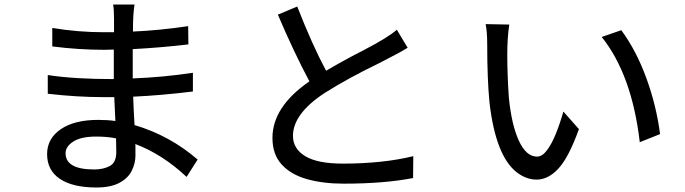

<svg xmlns="http://www.w3.org/2000/svg" viewBox="-20 -799 3040 852"><path d="M408 33Q303 33 246 -5Q189 -43 189 -115Q189 -184 249.5 -225.5Q310 -267 416 -267Q459 -267 492 -262L487 -368H438Q322 -368 192 -383V-466Q308 -448 485 -448V-579Q467 -578 442 -578Q329 -578 212 -593V-675Q326 -656 441 -656H486V-716Q486 -757 482 -779H577Q570 -739 570 -659Q687 -664 815 -683L816 -602Q699 -588 569 -581V-451Q702 -456 836 -476V-393Q699 -376 571 -370Q572 -330 577 -244Q733 -198 857 -91L808 -14Q700 -115 580 -160L581 -155V-108Q581 -74 564.5 -41Q548 -8 509.5 12.5Q471 33 408 33ZM398 -47Q439 -47 467.5 -62.5Q496 -78 496 -124L495 -185Q456 -193 407 -193Q340 -193 305.5 -171Q271 -149 271 -119Q271 -47 398 -47Z M1505 16Q1414 16 1342.5 -4Q1271 -24 1230 -69Q1189 -114 1189 -187Q1189 -325 1353 -438Q1286 -563 1213 -734L1299 -770Q1365 -601 1427 -485Q1512 -535 1593 -576Q1701 -632 1741 -667L1789 -587Q1753 -565 1711 -544L1665 -520Q1526 -453 1420 -386Q1280 -294 1280 -196Q1280 -139 1334.5 -106Q1389 -73 1501 -73Q1679 -73 1814 -106L1813 -9Q1685 16 1505 16Z M2819 -168Q2784 -468 2650 -635L2737 -665Q2804 -574 2848.5 -451.5Q2893 -329 2909 -204ZM2361 -2Q2314 -2 2271 -36Q2179 -110 2152 -345Q2142 -449 2142 -601Q2142 -659 2135 -692L2240 -690Q2231 -633 2231 -556Q2231 -470 2238 -366Q2250 -245 2282.5 -174.5Q2315 -104 2363 -104Q2386 -104 2407 -132Q2428 -160 2446 -204Q2464 -248 2480 -304L2549 -226Q2504 -101 2458.5 -51.5Q2413 -2 2361 -2Z"/></svg>

Font: LXGW 975 Gothic SC
Style: Regular
Weight: 400
Version: Version 2.01;February 25, 2021